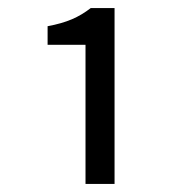

<svg xmlns="http://www.w3.org/2000/svg" viewBox="-20 -897 450 476"><path d="M192 -441H264V-877H205C175 -854 146 -841 98 -832V-786H192Z"/></svg>

Font: Noto Sans CJK TC Regular
Style: Regular
Weight: 400
Designer: Ryoko NISHIZUKA (kana & ideographs); Paul D. Hunt (Latin, Greek & Cyrillic); Wenlong ZHANG (bopomofo); Sandoll Communica
Foundry: Adobe Systems Incorporated
Version: Version 1.001;PS 1.001;hotconv 1.0.78;makeotf.lib2.5.61930